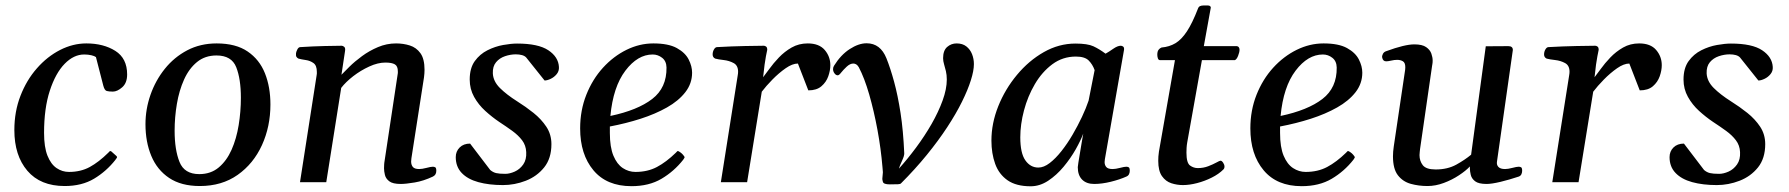

<svg xmlns="http://www.w3.org/2000/svg" viewBox="-20 -650 6382 685"><path d="M288.1 -495.1Q349.1 -495.1 391.4 -468.5Q433.6 -441.9 433.6 -384.3Q433.6 -354 416 -338.6Q398.4 -323.2 382.8 -323.2Q368.7 -323.2 360.8 -325.4Q353 -327.6 348.6 -344.2L322.3 -446.3Q317.4 -450.2 305.9 -452.9Q294.4 -455.6 280.3 -455.6Q243.2 -455.6 210.7 -422.4Q178.2 -389.2 157.7 -326.4Q137.2 -263.7 137.2 -175.8Q137.2 -125 149.4 -94.5Q161.6 -64 181.9 -50.3Q202.1 -36.6 226.1 -36.6Q268.1 -36.6 300.3 -54.2Q332.5 -71.8 366.2 -105Q368.7 -107.9 371.1 -110.1Q373.5 -112.3 377 -109.9L395 -93.8Q397.5 -91.8 397.5 -89.4Q397.5 -86.9 395.3 -84.7Q393.1 -82.5 392.1 -80.1Q359.4 -38.6 315.7 -12.5Q272 13.7 210.9 13.7Q124 13.7 77.6 -40.8Q31.2 -95.2 31.2 -186Q31.2 -252 53 -308.1Q74.7 -364.3 111.6 -406.2Q148.4 -448.2 194.3 -471.7Q240.2 -495.1 288.1 -495.1Z M499 -207Q499 -260.3 516.8 -311.5Q534.7 -362.8 567.9 -404.3Q601.1 -445.8 647.9 -470.5Q694.8 -495.1 752.9 -495.1Q821.3 -495.1 863.5 -466.3Q905.8 -437.5 925.3 -388.4Q944.8 -339.4 944.8 -277.3Q944.8 -198.7 914.6 -132.3Q884.3 -65.9 827.9 -26.1Q771.5 13.7 692.9 13.7Q626.5 13.7 583.5 -15.1Q540.5 -43.9 519.8 -93.8Q499 -143.6 499 -207ZM690.9 -28.8Q731.9 -28.8 760.3 -52.5Q788.6 -76.2 806.2 -115.7Q823.7 -155.3 831.5 -203.6Q839.4 -252 839.4 -301.3Q839.4 -368.2 822.8 -410.2Q806.2 -452.1 752.4 -452.1Q711.4 -452.1 682.9 -428.7Q654.3 -405.3 636.7 -366.2Q619.1 -327.1 611.1 -279.5Q603 -231.9 603 -183.6Q603 -115.7 620.4 -72.3Q637.7 -28.8 690.9 -28.8Z M1492.7 -374 1447.8 -85.4Q1446.8 -77.6 1446.8 -73.7Q1446.8 -62 1452.9 -54.4Q1459 -46.9 1475.6 -46.9Q1485.8 -46.9 1501.5 -51Q1517.1 -55.2 1524.4 -55.2Q1528.8 -55.2 1532.7 -53.2Q1536.6 -51.3 1536.6 -40.5Q1536.6 -25.9 1524.4 -20Q1491.2 -4.4 1459.5 1Q1427.7 6.3 1409.7 6.3Q1381.3 6.3 1368.9 -3.2Q1356.4 -12.7 1353.3 -25.9Q1350.1 -39.1 1350.1 -49.8Q1350.1 -58.1 1350.6 -63.7Q1351.1 -69.3 1351.1 -69.3L1398.4 -382.8Q1399.4 -386.7 1399.4 -389.6Q1399.4 -392.6 1399.4 -395.5Q1399.4 -414.1 1388.7 -420.4Q1377.9 -426.8 1355 -426.8Q1328.1 -426.8 1297.6 -412.8Q1267.1 -398.9 1240.2 -378.2Q1213.4 -357.4 1197.3 -336.4L1144 0H1050.3L1109.4 -379.9Q1110.4 -383.8 1110.4 -387Q1110.4 -390.1 1110.4 -393.6Q1110.4 -416.5 1098.4 -425Q1086.4 -433.6 1071 -435.8Q1055.7 -438 1044.9 -440.9Q1040 -443.4 1037.6 -447.3Q1035.2 -451.2 1036.1 -460.4Q1037.1 -466.3 1041 -473.9Q1044.9 -481.4 1050.8 -481.9Q1098.6 -484.9 1138.7 -485.8Q1178.7 -486.8 1199.2 -486.8Q1203.1 -486.8 1208 -482.9Q1212.9 -479 1210.9 -467.3L1198.2 -383.3Q1208 -393.6 1226.8 -412.1Q1245.6 -430.7 1271.5 -449.7Q1297.4 -468.8 1328.4 -481.9Q1359.4 -495.1 1393.1 -495.1Q1418.9 -495.1 1442.1 -487.8Q1465.3 -480.5 1480 -460.2Q1494.6 -439.9 1494.6 -400.9Q1494.6 -394.5 1494.1 -387.9Q1493.7 -381.3 1492.7 -374Z M1774.4 10.3Q1724.6 10.3 1686.5 -0.2Q1648.4 -10.7 1627.2 -33Q1606 -55.2 1606 -89.4Q1606 -109.9 1619.9 -123.8Q1633.8 -137.7 1657.2 -137.7L1729 -43.5Q1738.8 -35.2 1750 -32.5Q1761.2 -29.8 1782.7 -29.8Q1798.3 -29.8 1816.4 -37.8Q1834.5 -45.9 1846.7 -63.2Q1858.9 -80.6 1857.4 -107.4Q1856.4 -131.3 1842.8 -149.4Q1829.1 -167.5 1807.6 -183.1Q1786.1 -198.7 1760.7 -215.3Q1735.4 -232.4 1711.2 -254.4Q1687 -276.4 1671.4 -304.4Q1655.8 -332.5 1655.8 -366.2Q1655.8 -406.7 1673.8 -431.9Q1691.9 -457 1719.2 -470.7Q1746.6 -484.4 1775.1 -489.5Q1803.7 -494.6 1824.7 -494.6Q1900.4 -494.6 1936.3 -470.7Q1972.2 -446.8 1974.1 -411.1Q1975.1 -396.5 1966.1 -385.5Q1957 -374.5 1944.6 -368.7Q1932.1 -362.8 1922.9 -362.8L1857.4 -444.8Q1852.1 -450.7 1842.3 -453.4Q1832.5 -456.1 1820.3 -456.1Q1801.3 -456.1 1781.7 -449.5Q1762.2 -442.9 1749.8 -428Q1737.3 -413.1 1738.3 -388.2Q1739.7 -359.9 1763.4 -336.2Q1787.1 -312.5 1825.7 -288.1Q1855.5 -269.5 1883.3 -247.3Q1911.1 -225.1 1929.2 -197.8Q1947.3 -170.4 1947.3 -135.7Q1947.3 -85 1921.4 -52.7Q1895.5 -20.5 1855.7 -5.1Q1815.9 10.3 1774.4 10.3Z M2449.2 -390.6Q2449.2 -352.1 2425 -321Q2400.9 -290 2359.4 -266.6Q2317.9 -243.2 2265.4 -226.3Q2212.9 -209.5 2155.8 -198.7Q2155.8 -193.4 2155.8 -187.5Q2155.8 -181.6 2155.8 -175.8Q2155.8 -125 2168.5 -94.5Q2181.2 -64 2202.1 -50.3Q2223.1 -36.6 2247.1 -36.6Q2290.5 -36.6 2323.7 -54.2Q2356.9 -71.8 2391.1 -105Q2393.6 -107.9 2396 -110.1Q2398.4 -112.3 2401.9 -109.9Q2407.2 -106.9 2411.9 -102.8Q2416.5 -98.6 2419.9 -93.8Q2420.9 -92.3 2421.6 -91.3Q2422.4 -90.3 2422.4 -89.4Q2422.4 -86.9 2420.4 -84.7Q2418.5 -82.5 2417.5 -80.1Q2384.8 -38.6 2340.1 -12.2Q2295.4 14.2 2232.9 14.2Q2144.5 14.2 2097.2 -42.5Q2049.8 -99.1 2049.8 -191.9Q2049.8 -256.3 2071.8 -311.8Q2093.8 -367.2 2131.1 -408.2Q2168.5 -449.2 2215.1 -472.2Q2261.7 -495.1 2311 -495.1Q2364.7 -495.1 2394.8 -478.5Q2424.8 -461.9 2437 -437.7Q2449.2 -413.6 2449.2 -390.6ZM2308.6 -455.6Q2254.9 -455.6 2211.2 -397.9Q2167.5 -340.3 2157.7 -236.3Q2254.9 -256.8 2306.9 -296.9Q2358.9 -336.9 2357.9 -409.2Q2357.4 -432.1 2342.3 -443.8Q2327.1 -455.6 2308.6 -455.6Z M2702.6 -374.5Q2710.9 -384.8 2724.9 -404.3Q2738.8 -423.8 2758.8 -444.8Q2778.8 -465.8 2804.4 -480.5Q2830.1 -495.1 2861.8 -495.1Q2902.3 -495.1 2922.4 -471.7Q2942.4 -448.2 2942.4 -417.5Q2942.4 -398.9 2935.1 -377.9Q2927.7 -356.9 2910.6 -342.3Q2893.6 -327.6 2863.8 -327.6L2826.7 -423.3Q2807.1 -423.3 2783 -406.5Q2758.8 -389.6 2735.8 -366.2Q2712.9 -342.8 2697.8 -322.8L2645.5 0H2551.8L2611.8 -379.9Q2613.3 -388.2 2613.3 -394Q2613.3 -416.5 2597.4 -425Q2581.5 -433.6 2562 -435.8Q2542.5 -438 2531.7 -440.9Q2522.5 -445.3 2522.5 -455.6Q2522.5 -465.3 2527.1 -473.4Q2531.7 -481.4 2537.6 -481.9Q2591.8 -484.9 2638.2 -485.8Q2684.6 -486.8 2705.1 -486.8Q2709 -486.8 2713.1 -483.9Q2717.3 -481 2717.3 -472.2Q2717.3 -472.2 2712.6 -449.2Q2708 -426.3 2702.6 -374.5Z M3154.8 7.8Q3132.3 7.8 3129.9 -1.2Q3127.4 -10.3 3127.9 -12.7Q3128.9 -26.9 3129.4 -29.5Q3129.9 -32.2 3129.9 -35.6Q3129.9 -39.1 3128.4 -53.7Q3123 -118.7 3110.6 -186.3Q3098.1 -253.9 3081.1 -313Q3064 -372.1 3043.9 -410.2Q3039.6 -417.5 3034.7 -420.4Q3029.8 -423.3 3024.4 -423.3Q3012.7 -423.3 3000.7 -412.1Q2988.8 -400.9 2981 -391.1Q2973.6 -381.3 2968.8 -381.3Q2962.4 -381.3 2957.3 -388.2Q2952.1 -395 2952.1 -403.3Q2952.1 -410.2 2955.6 -415.5Q2979.5 -454.1 3011.5 -474.9Q3043.5 -495.6 3071.8 -495.6Q3121.1 -495.6 3142.6 -441.9Q3156.7 -406.7 3169.9 -358.4Q3183.1 -310.1 3192.9 -246.8Q3202.6 -183.6 3206.1 -103Q3206.5 -94.2 3198 -75.9Q3189.5 -57.6 3187 -48.3Q3217.8 -82.5 3248.3 -123.5Q3278.8 -164.6 3303.5 -207.5Q3328.1 -250.5 3343 -291.5Q3357.9 -332.5 3357.9 -366.2Q3357.9 -382.8 3354.7 -396.2Q3351.6 -409.7 3348.1 -420.9Q3344.7 -432.1 3344.7 -442.4Q3344.7 -469.7 3359.1 -482.4Q3373.5 -495.1 3393.1 -495.1Q3414.1 -495.1 3427.7 -484.4Q3441.4 -473.6 3448 -456.8Q3454.6 -439.9 3454.6 -421.4Q3454.6 -397.9 3443.8 -363.8Q3433.1 -329.6 3412.1 -287.1Q3391.1 -244.6 3359.6 -196.5Q3328.1 -148.4 3286.6 -97.4Q3245.1 -46.4 3193.8 4.9Q3191.9 6.8 3183.8 7.3Q3175.8 7.8 3154.8 7.8Z M3657.2 14.6Q3605.5 14.6 3574.7 -6.8Q3543.9 -28.3 3530.5 -65.4Q3517.1 -102.5 3517.1 -148.4Q3517.1 -210 3541.5 -271Q3565.9 -332 3608.2 -382.8Q3650.4 -433.6 3704.1 -464.1Q3757.8 -494.6 3816.9 -494.6Q3859.9 -494.6 3880.9 -484.9Q3901.9 -475.1 3924.3 -458.5Q3936.5 -465.3 3951.9 -476.1Q3967.3 -486.8 3978.5 -486.8Q3983.4 -486.8 3987.3 -483.6Q3991.2 -480.5 3990.2 -472.2L3921.9 -82Q3920.9 -75.2 3920.9 -71.8Q3920.9 -61 3927 -54Q3933.1 -46.9 3949.7 -46.9Q3960 -46.9 3975.6 -51Q3991.2 -55.2 3998.5 -55.2Q4002.9 -55.2 4006.8 -53.2Q4010.7 -51.3 4010.7 -40.5Q4010.7 -34.7 4008.1 -28.8Q4005.4 -22.9 3998.5 -20Q3974.6 -9.3 3942.9 -1.5Q3911.1 6.3 3883.8 6.3Q3856 6.3 3840.6 -9.3Q3825.2 -24.9 3825.2 -53.7Q3825.2 -56.6 3827.4 -70.3Q3829.6 -84 3832.8 -103Q3835.9 -122.1 3839.1 -141.1Q3842.3 -160.2 3844.7 -173.3Q3835.9 -149.4 3817.9 -117.4Q3799.8 -85.4 3774.7 -55.2Q3749.5 -24.9 3719.5 -5.1Q3689.5 14.6 3657.2 14.6ZM3684.6 -52.2Q3704.1 -52.2 3725.1 -68.4Q3746.1 -84.5 3767.1 -111.1Q3788.1 -137.7 3806.6 -169.4Q3825.2 -201.2 3840.1 -232.9Q3855 -264.6 3863.8 -291L3885.3 -399.9Q3877.9 -420.4 3864 -434.3Q3850.1 -448.2 3818.4 -448.2Q3771.5 -448.2 3734.6 -420.9Q3697.8 -393.6 3672.1 -349.9Q3646.5 -306.2 3633.3 -256.1Q3620.1 -206.1 3620.1 -160.2Q3620.1 -103.5 3638.2 -77.9Q3656.2 -52.2 3684.6 -52.2Z M4200.2 10.3Q4179.2 10.3 4158.9 3.7Q4138.7 -2.9 4125.5 -21.7Q4112.3 -40.5 4112.3 -76.2Q4112.3 -83.5 4112.8 -91.8Q4113.3 -100.1 4114.7 -108.9L4171.9 -435.5H4117.7Q4112.8 -436 4110.8 -442.4Q4108.9 -448.7 4108.9 -454.6Q4108.9 -466.3 4113.3 -472.2Q4117.7 -478 4124 -480.5Q4151.9 -482.9 4173.6 -495.8Q4195.3 -508.8 4214.6 -538.1Q4233.9 -567.4 4253.9 -619.1Q4256.3 -626 4261.5 -628.2Q4266.6 -630.4 4272.9 -630.4H4290Q4294.4 -630.4 4297.1 -628.2Q4299.8 -626 4299.8 -623L4274.9 -485.4H4392.6Q4397.5 -484.9 4399.9 -481.2Q4402.3 -477.5 4402.3 -472.7Q4402.3 -463.9 4397.2 -450.9Q4392.1 -438 4385.7 -435.5H4268.1L4215.8 -142.6Q4213.9 -131.8 4213.4 -122.6Q4212.9 -113.3 4212.9 -105.5Q4212.9 -68.8 4225.6 -59.6Q4238.3 -50.3 4253.4 -50.3Q4273.4 -50.3 4290.5 -56.9Q4307.6 -63.5 4319.6 -70.1Q4331.5 -76.7 4334.5 -76.7Q4338.9 -76.7 4343.8 -69.6Q4348.6 -62.5 4348.6 -55.7Q4348.6 -49.3 4344.7 -45.4Q4328.1 -28.8 4303.2 -16.4Q4278.3 -3.9 4251 3.2Q4223.6 10.3 4200.2 10.3Z M4840.3 -390.6Q4840.3 -352.1 4816.2 -321Q4792 -290 4750.5 -266.6Q4709 -243.2 4656.5 -226.3Q4604 -209.5 4546.9 -198.7Q4546.9 -193.4 4546.9 -187.5Q4546.9 -181.6 4546.9 -175.8Q4546.9 -125 4559.6 -94.5Q4572.3 -64 4593.3 -50.3Q4614.3 -36.6 4638.2 -36.6Q4681.6 -36.6 4714.8 -54.2Q4748 -71.8 4782.2 -105Q4784.7 -107.9 4787.1 -110.1Q4789.6 -112.3 4793 -109.9Q4798.3 -106.9 4803 -102.8Q4807.6 -98.6 4811 -93.8Q4812 -92.3 4812.7 -91.3Q4813.5 -90.3 4813.5 -89.4Q4813.5 -86.9 4811.5 -84.7Q4809.6 -82.5 4808.6 -80.1Q4775.9 -38.6 4731.2 -12.2Q4686.5 14.2 4624 14.2Q4535.6 14.2 4488.3 -42.5Q4440.9 -99.1 4440.9 -191.9Q4440.9 -256.3 4462.9 -311.8Q4484.9 -367.2 4522.2 -408.2Q4559.6 -449.2 4606.2 -472.2Q4652.8 -495.1 4702.1 -495.1Q4755.9 -495.1 4785.9 -478.5Q4815.9 -461.9 4828.1 -437.7Q4840.3 -413.6 4840.3 -390.6ZM4699.7 -455.6Q4646 -455.6 4602.3 -397.9Q4558.6 -340.3 4548.8 -236.3Q4646 -256.8 4698 -296.9Q4750 -336.9 4749 -409.2Q4748.5 -432.1 4733.4 -443.8Q4718.3 -455.6 4699.7 -455.6Z M5072.8 13.7Q5041.5 13.7 5013.2 5.9Q4984.9 -2 4967.3 -24.7Q4949.7 -47.4 4949.7 -92.3Q4949.7 -108.4 4952.6 -127.9L4993.2 -401.4Q4993.7 -404.8 4993.7 -410.2Q4993.7 -426.3 4985.1 -431.4Q4976.6 -436.5 4964.8 -436.5Q4954.6 -436.5 4943.4 -433.8Q4932.1 -431.2 4925.3 -431.2Q4913.6 -431.2 4911.1 -445.3Q4910.2 -450.7 4913.8 -457.8Q4917.5 -464.8 4925.3 -467.3Q4991.7 -491.7 5025.9 -491.7Q5054.2 -491.7 5068.1 -481.9Q5082 -472.2 5086.7 -458.7Q5091.3 -445.3 5091.3 -434.1Q5091.3 -426.3 5090.3 -421.1Q5089.4 -416 5089.4 -416L5046.4 -118.7Q5045.9 -113.3 5045.2 -107.7Q5044.4 -102.1 5044.4 -96.7Q5044.4 -75.7 5056.2 -60.5Q5067.9 -45.4 5102.1 -45.4Q5144.5 -45.4 5175.8 -62.7Q5207 -80.1 5228.5 -98.1L5280.8 -484.9L5361.3 -485.4Q5377.4 -485.4 5377.4 -471.7L5320.8 -73.7Q5318.8 -62 5325.9 -54.4Q5333 -46.9 5349.6 -46.9Q5359.9 -46.9 5375.5 -51Q5391.1 -55.2 5398.4 -55.2Q5402.8 -55.2 5406.7 -53.2Q5410.6 -51.3 5410.6 -40.5Q5410.6 -34.7 5408 -28.6Q5405.3 -22.5 5398.4 -20Q5364.7 -8.8 5333.3 -1.2Q5301.8 6.3 5283.7 6.3Q5255.4 6.3 5242.9 -3.2Q5230.5 -12.7 5227.3 -25.9Q5224.1 -39.1 5224.1 -49.8Q5224.1 -51.3 5224.1 -53Q5224.1 -54.7 5224.1 -56.2Q5210 -41 5185.3 -24.7Q5160.6 -8.3 5131.1 2.7Q5101.6 13.7 5072.8 13.7Z M5668.9 -374.5Q5677.2 -384.8 5691.2 -404.3Q5705.1 -423.8 5725.1 -444.8Q5745.1 -465.8 5770.8 -480.5Q5796.4 -495.1 5828.1 -495.1Q5868.7 -495.1 5888.7 -471.7Q5908.7 -448.2 5908.7 -417.5Q5908.7 -398.9 5901.4 -377.9Q5894 -356.9 5877 -342.3Q5859.9 -327.6 5830.1 -327.6L5793 -423.3Q5773.4 -423.3 5749.3 -406.5Q5725.1 -389.6 5702.1 -366.2Q5679.2 -342.8 5664.1 -322.8L5611.8 0H5518.1L5578.1 -379.9Q5579.6 -388.2 5579.6 -394Q5579.6 -416.5 5563.7 -425Q5547.9 -433.6 5528.3 -435.8Q5508.8 -438 5498 -440.9Q5488.8 -445.3 5488.8 -455.6Q5488.8 -465.3 5493.4 -473.4Q5498 -481.4 5503.9 -481.9Q5558.1 -484.9 5604.5 -485.8Q5650.9 -486.8 5671.4 -486.8Q5675.3 -486.8 5679.4 -483.9Q5683.6 -481 5683.6 -472.2Q5683.6 -472.2 5679 -449.2Q5674.3 -426.3 5668.9 -374.5Z M6105 10.3Q6055.2 10.3 6017.1 -0.2Q5979 -10.7 5957.8 -33Q5936.5 -55.2 5936.5 -89.4Q5936.5 -109.9 5950.4 -123.8Q5964.4 -137.7 5987.8 -137.7L6059.6 -43.5Q6069.3 -35.2 6080.6 -32.5Q6091.8 -29.8 6113.3 -29.8Q6128.9 -29.8 6147 -37.8Q6165 -45.9 6177.2 -63.2Q6189.5 -80.6 6188 -107.4Q6187 -131.3 6173.3 -149.4Q6159.7 -167.5 6138.2 -183.1Q6116.7 -198.7 6091.3 -215.3Q6065.9 -232.4 6041.7 -254.4Q6017.6 -276.4 6002 -304.4Q5986.3 -332.5 5986.3 -366.2Q5986.3 -406.7 6004.4 -431.9Q6022.5 -457 6049.8 -470.7Q6077.1 -484.4 6105.7 -489.5Q6134.3 -494.6 6155.3 -494.6Q6231 -494.6 6266.8 -470.7Q6302.7 -446.8 6304.7 -411.1Q6305.7 -396.5 6296.6 -385.5Q6287.6 -374.5 6275.1 -368.7Q6262.7 -362.8 6253.4 -362.8L6188 -444.8Q6182.6 -450.7 6172.9 -453.4Q6163.1 -456.1 6150.9 -456.1Q6131.8 -456.1 6112.3 -449.5Q6092.8 -442.9 6080.3 -428Q6067.9 -413.1 6068.8 -388.2Q6070.3 -359.9 6094 -336.2Q6117.7 -312.5 6156.2 -288.1Q6186 -269.5 6213.9 -247.3Q6241.7 -225.1 6259.8 -197.8Q6277.8 -170.4 6277.8 -135.7Q6277.8 -85 6252 -52.7Q6226.1 -20.5 6186.3 -5.1Q6146.5 10.3 6105 10.3Z"/></svg>

Font: Gelasio
Style: Italic
Weight: 400
Italic angle: -8.5°
Designer: Eben Sorkin
Foundry: Eben Sorkin
Version: Version 1.008